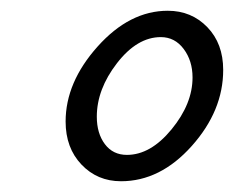

<svg xmlns="http://www.w3.org/2000/svg" viewBox="-20 -681 435 357"><path d="M205 -344Q161 -344 131.5 -375Q102 -406 102 -455Q102 -528 161.5 -594.5Q221 -661 292 -661Q336 -661 365.5 -630.5Q395 -600 395 -551Q395 -475 336.5 -409.5Q278 -344 205 -344ZM216 -393Q260 -393 299 -440.5Q338 -488 338 -537Q338 -568 321.5 -590Q305 -612 279 -612Q235 -612 197.5 -563.5Q160 -515 160 -464Q160 -433 175 -413Q190 -393 216 -393Z"/></svg>

Font: Comic Neue
Style: Italic
Weight: 400
Italic angle: -12°
Designer: Craig Rozynski
Foundry: Craig Rozynski
Version: Version 2.003